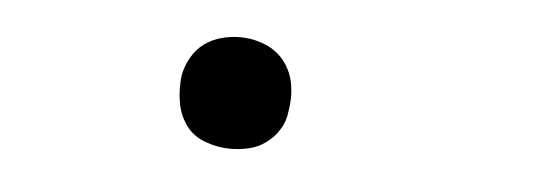

<svg xmlns="http://www.w3.org/2000/svg" viewBox="-26 -173 653 228"><g transform="rotate(5 300.0 -58.5)"><path d="M253 8Q238 8 223 2.5Q208 -3 199.5 -15Q191 -27 188.5 -42.5Q186 -58 188 -74Q190 -85 196 -95.5Q202 -106 211 -112.5Q220 -119 231 -122Q242 -125 253 -125Q269 -125 283.5 -119Q298 -113 307 -101Q316 -89 318.5 -73.5Q321 -58 318 -42Q317 -31 311 -21Q305 -11 295.5 -4Q286 3 275 5.5Q264 8 253 8Z"/></g></svg>

Font: Iosevka Curly Slab LtEx
Style: Italic
Weight: 300
Width: 7
Italic angle: -9°
Monospace: yes
Designer: Belleve Invis
Foundry: Belleve Invis
Version: Version 11.1.0; ttfautohint (v1.8.3)